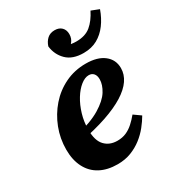

<svg xmlns="http://www.w3.org/2000/svg" viewBox="-180 -855 907 984"><g transform="rotate(-30 273.5 -363.5)"><path d="M229 15Q169 15 126 -8Q83 -31 60 -75.5Q37 -120 37 -181Q37 -247 60 -306.5Q83 -366 124 -413Q165 -460 221 -487Q277 -514 343 -514Q412 -514 450.5 -484Q489 -454 489 -404Q489 -367 466.5 -334Q444 -301 398.5 -272.5Q353 -244 284 -220.5Q215 -197 121 -179L119 -218Q215 -241 268.5 -273.5Q322 -306 344 -341.5Q366 -377 366 -409Q366 -431 355.5 -443Q345 -455 327 -455Q304 -455 279 -435Q254 -415 233 -381Q212 -347 199 -303.5Q186 -260 186 -213Q186 -149 214 -119.5Q242 -90 288 -90Q317 -90 340 -100Q363 -110 383 -128Q403 -146 421 -168L462 -139Q447 -113 425 -85.5Q403 -58 374 -35.5Q345 -13 309 1Q273 15 229 15ZM363 -566Q298 -566 263 -600.5Q228 -635 222 -686Q230 -711 247 -726.5Q264 -742 291 -742Q317 -742 332 -727Q347 -712 347 -687Q347 -660 330 -641Q313 -622 284 -612L266 -664Q287 -651 309 -643.5Q331 -636 360 -636Q413 -636 445 -662.5Q477 -689 501 -737L547 -719Q531 -674 505.5 -639.5Q480 -605 445 -585.5Q410 -566 363 -566Z"/></g></svg>

Font: Source Serif 4
Style: Bold Italic
Weight: 700
Italic angle: -12°
Designer: Frank Grießhammer
Foundry: Adobe Systems Incorporated
Version: Version 4.004;hotconv 1.0.116;makeotfexe 2.5.65601